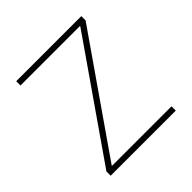

<svg xmlns="http://www.w3.org/2000/svg" viewBox="-188 -889 1049 1049"><g transform="rotate(-45 336.5 -365.0)"><path d="M85 0V-33L545 -695V-697H85V-730H588V-697L128 -35V-33H588V0Z"/></g></svg>

Font: M PLUS 1 ExtraLight
Style: Regular
Weight: 250
Version: Version 1.001